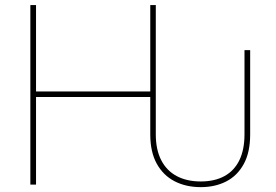

<svg xmlns="http://www.w3.org/2000/svg" viewBox="-20 -748 1120 778"><path d="M793.5 10.3Q733.9 10.3 687.7 -13.4Q641.6 -37.1 615.2 -84.7Q588.9 -132.3 588.9 -203.6V-355H126V0H103V-727.5H126V-377.4H588.9V-727.5H611.3V-203.6Q611.3 -141.6 633.3 -98.9Q655.3 -56.2 696.3 -34.4Q737.3 -12.7 793.5 -12.7Q849.6 -12.7 889.4 -34.4Q929.2 -56.2 950 -98.9Q970.7 -141.6 970.7 -203.6V-544.9H993.7V-203.6Q993.7 -130.4 967.5 -83Q941.4 -35.6 896.5 -12.7Q851.6 10.3 793.5 10.3Z"/></svg>

Font: Inter 20pt Thin
Style: Regular
Weight: 250
Version: Version 4.001;git-66647c0bb